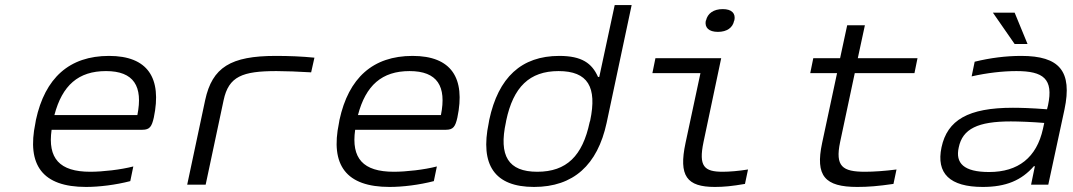

<svg xmlns="http://www.w3.org/2000/svg" viewBox="-20 -730 4240 759"><path d="M588 -265C621 -422 564 -509 411 -509C254 -509 158 -422 122 -256L120 -244C85 -77 148 9 320 9C372 9 437 1 495 -14L507 -72C457 -59 385 -51 337 -51C215 -51 168 -104 184 -217H543C572 -217 580 -230 588 -265ZM195 -275C226 -393 290 -449 399 -449C509 -449 546 -389 523 -275Z M1073 -449C1106 -449 1163 -447 1210 -444L1223 -502C1173 -507 1123 -509 1070 -509C892 -509 819 -464 791 -334L720 0H793L864 -334C884 -428 938 -449 1073 -449Z M1788 -265C1821 -422 1764 -509 1611 -509C1454 -509 1358 -422 1322 -256L1320 -244C1285 -77 1348 9 1520 9C1572 9 1637 1 1695 -14L1707 -72C1657 -59 1585 -51 1537 -51C1415 -51 1368 -104 1384 -217H1743C1772 -217 1780 -230 1788 -265ZM1395 -275C1426 -393 1490 -449 1599 -449C1709 -449 1746 -389 1723 -275Z M1914 -256 1912 -244C1877 -78 1935 9 2091 9C2247 9 2342 -78 2378 -244L2477 -710H2410L2349 -426H2344C2320 -480 2280 -509 2191 -509C2041 -509 1950 -424 1914 -256ZM1980 -247 1981 -253C2009 -386 2073 -449 2188 -449C2304 -449 2341 -386 2313 -253L2311 -247C2283 -114 2220 -51 2104 -51C1989 -51 1951 -114 1980 -247Z M2837 -51C2764 -51 2741 -72 2761 -168L2831 -500H2571L2559 -441H2749L2690 -165C2662 -34 2695 9 2806 9C2841 9 2873 6 2925 -3L2937 -60C2900 -54 2863 -51 2837 -51ZM2770 -648C2765 -621 2782 -604 2818 -604C2854 -604 2877 -621 2882 -648L2883 -649C2889 -677 2873 -694 2837 -694C2801 -694 2777 -677 2771 -649Z M3400 -51C3310 -51 3281 -72 3301 -168L3359 -441H3595L3607 -500H3371L3399 -630H3329L3301 -500H3195L3183 -441H3289L3230 -165C3202 -34 3241 9 3369 9C3412 9 3450 6 3512 -3L3524 -60C3478 -54 3432 -51 3400 -51Z M4017 -509C3956 -509 3894 -501 3833 -486L3821 -428C3882 -442 3945 -449 3998 -449C4105 -449 4145 -418 4123 -314L4119 -298C4056 -303 4010 -304 3984 -304C3807 -304 3725 -255 3702 -148C3680 -44 3735 9 3865 9C3957 9 4018 -17 4067 -73H4071L4056 0H4124L4188 -297C4220 -449 4168 -509 4017 -509ZM3770 -147C3785 -221 3846 -250 3976 -250C4007 -250 4060 -248 4108 -244L4103 -221C4078 -107 4005 -50 3890 -50C3790 -50 3756 -85 3770 -147ZM3905 -680 3991 -556H4042L3991 -680Z"/></svg>

Font: LT Wave Mono Light
Style: Italic
Weight: 300
Designer: Daniel Lyons
Version: Version 2.5 (Glyphs App)